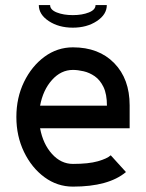

<svg xmlns="http://www.w3.org/2000/svg" viewBox="-20 -712 561 739"><path d="M134.3 -305.2H391.6Q391.6 -349.6 378.4 -377Q365.2 -404.3 344.7 -418.5Q324.2 -432.6 301.8 -437.7Q279.3 -442.9 260.7 -442.9Q214.8 -442.9 180.2 -404.3Q145.5 -365.7 134.3 -305.2ZM479 -218.3H134.3Q145.5 -157.7 180.2 -119.4Q214.8 -81.1 260.7 -81.1Q320.8 -81.1 356.7 -91.3Q392.6 -101.6 406.2 -114.3L464.8 -49.8Q397.9 6.3 260.7 6.3Q200.7 6.3 151.4 -29.8Q102.1 -65.9 72.5 -127Q43 -188 43 -261.7Q43 -335.9 72.5 -396.7Q102.1 -457.5 151.4 -493.7Q200.7 -529.8 260.7 -529.8Q360.4 -529.8 419.7 -469Q479 -408.2 479 -306.6ZM260.3 -605.5Q206.1 -605.5 167.7 -630.9Q129.4 -656.2 129.4 -692.4H172.9Q172.9 -674.3 198.5 -664.1Q224.1 -653.8 260.3 -653.8Q296.4 -653.8 322 -664.1Q347.7 -674.3 347.7 -692.4H391.1Q391.1 -656.2 352.8 -630.9Q314.5 -605.5 260.3 -605.5Z"/></svg>

Font: Qaz
Style: Regular
Weight: 400
Designer: GGBotNet
Foundry: f0n7
Version: 0.70